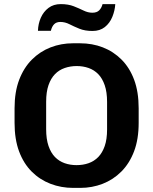

<svg xmlns="http://www.w3.org/2000/svg" viewBox="-20 -906 746 936"><path d="M337 10Q278 10 226 -10Q174 -30 134.5 -69.5Q95 -109 73 -168Q51 -227 51 -307V-378Q51 -458 73.5 -517Q96 -576 135.5 -615.5Q175 -655 226.5 -675Q278 -695 336 -695H370Q430 -695 481.5 -675Q533 -655 572.5 -615.5Q612 -576 634 -517Q656 -458 656 -378V-307Q656 -227 633.5 -168Q611 -109 571.5 -69.5Q532 -30 480.5 -10Q429 10 371 10ZM353 -101Q385 -101 412 -110.5Q439 -120 459 -140.5Q479 -161 490.5 -194Q502 -227 502 -275V-409Q502 -457 490.5 -490.5Q479 -524 459 -544.5Q439 -565 412 -574.5Q385 -584 354 -584Q323 -584 295.5 -574.5Q268 -565 248 -544.5Q228 -524 216.5 -491Q205 -458 205 -410V-276Q205 -228 216.5 -194.5Q228 -161 248 -140.5Q268 -120 295 -110.5Q322 -101 353 -101ZM165 -756Q166 -790 179 -819.5Q192 -849 216.5 -867.5Q241 -886 276 -886Q313 -886 339.5 -875.5Q366 -865 387.5 -854.5Q409 -844 430 -844Q452 -844 463.5 -855.5Q475 -867 480 -886H542Q540 -854 527.5 -823.5Q515 -793 491 -774Q467 -755 431 -755Q394 -755 367 -766Q340 -777 318.5 -788Q297 -799 274 -799Q255 -799 244 -788Q233 -777 228 -756Z"/></svg>

Font: Chivo SemiBold
Style: Regular
Weight: 600
Designer: Hector Gatti
Foundry: Omnibus-Type
Version: Version 2.002